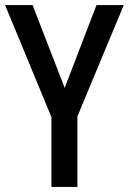

<svg xmlns="http://www.w3.org/2000/svg" viewBox="-20 -734 506 754"><path d="M234 -389 108 -714H0L182 -274V0H284V-277L466 -714H359Z"/></svg>

Font: Noto Sans Sinhala UI Condensed Medium
Style: Regular
Weight: 500
Width: 3
Designer: Jelle Bosma - Monotype Design Team
Foundry: Monotype Imaging Inc.
Version: Version 2.006